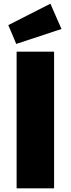

<svg xmlns="http://www.w3.org/2000/svg" viewBox="-20 -1020 383 1040"><path d="M70 0V-740H273V0ZM68 -782 25 -884 253 -1000 313 -863Z"/></svg>

Font: Lexend Black
Style: Regular
Weight: 900
Designer: Bonnie Shaver-Troup, Thomas Jockin
Foundry: Lexend
Version: Version 1.007; ttfautohint (v1.8.3)